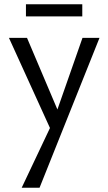

<svg xmlns="http://www.w3.org/2000/svg" viewBox="-20 -594 510 903"><path d="M367 -517H102V-574H367ZM448 -416 166 289H82L215 8L22 -416H107L250 -79L368 -416Z"/></svg>

Font: Ysabeau Infant Medium
Style: Regular
Weight: 500
Designer: Christian Thalmann (Catharsis Fonts)
Version: Version 0.003